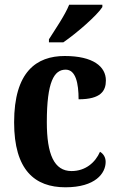

<svg xmlns="http://www.w3.org/2000/svg" viewBox="-20 -786 502 816"><path d="M188 -619V-606H249C306 -645 393 -721 415 -756V-766H274C256 -721 215 -662 188 -619ZM258 10C386 10 429 -50 429 -98C429 -117 420 -132 405 -141C385 -95 343 -59 284 -59C210 -59 179 -130 179 -267C179 -439 210 -490 259 -490C302 -490 314 -432 314 -364C409 -364 430 -400 430 -444C430 -503 376 -548 255 -548C135 -548 40 -481 40 -266C40 -63 128 10 258 10Z"/></svg>

Font: Noto Serif Devanagari Condensed
Style: Bold
Weight: 700
Width: 3
Designer: Universal Thirst, Indian Type Foundry and the Monotype Design Team
Foundry: Monotype Imaging Inc.
Version: Version 2.004